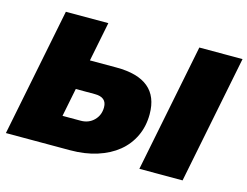

<svg xmlns="http://www.w3.org/2000/svg" viewBox="-96 -856 1304 1013"><g transform="rotate(15 556.0 -350.0)"><path d="M481 -485Q714 -485 714 -292Q714 -226 688.5 -172Q663 -118 616.5 -80Q570 -42 504 -21Q438 0 357 0H7L147 -700H379L336 -485ZM371 -165Q415 -165 443.5 -193.5Q472 -222 472 -265Q472 -320 407 -320H303L272 -165ZM876 -700H1112L972 0H736Z"/></g></svg>

Font: Argentum Sans Black
Style: Italic
Weight: 900
Italic angle: -11°
Designer: Julieta Ulanovsky (font), Cristiano Sobral (main changes and remaster)
Foundry: Julieta Ulanovsky (font), Cristiano Sobral (main changes and remaster)
Version: Version 2.007;June 15, 2022;FontCreator 14.0.0.2814 64-bit; 